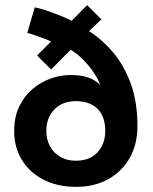

<svg xmlns="http://www.w3.org/2000/svg" viewBox="-20 -714 594 746"><path d="M35 -205Q35 -259 54.5 -299.8Q74 -340.5 106 -367.8Q138 -395 176.8 -408.8Q215.5 -422.5 254 -422.5Q291 -422.5 314 -415.5Q337 -408.5 350 -399.5Q363 -390.5 369 -384Q362 -406 344.2 -432.2Q326.5 -458.5 302.8 -482.5Q279 -506.5 254.5 -520.5L178.5 -444L124 -498.5L178.5 -553Q163 -560 144.8 -566.8Q126.5 -573.5 110.8 -578.8Q95 -584 86 -586L115 -685.5Q131 -682.5 155 -674.8Q179 -667 206 -656.5Q233 -646 258.5 -633.5L318.5 -694L374 -639L326 -593Q378.5 -559.5 421 -508.5Q463.5 -457.5 488.8 -387Q514 -316.5 514 -224Q514 -153 483.8 -100Q453.5 -47 400 -17.5Q346.5 12 276 12Q203 12 148.8 -16Q94.5 -44 64.8 -93Q35 -142 35 -205ZM160 -205Q160 -172.5 174 -146.2Q188 -120 213.8 -104.8Q239.5 -89.5 274.5 -89.5Q312.5 -89.5 337.8 -105Q363 -120.5 376 -146.5Q389 -172.5 389 -205Q389 -261 359 -291Q329 -321 274.5 -321Q223 -321 191.5 -289Q160 -257 160 -205Z"/></svg>

Font: League Spartan Thin SemiBold
Style: Regular
Weight: 600
Version: Version 2.002